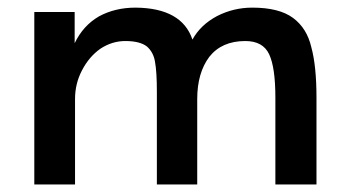

<svg xmlns="http://www.w3.org/2000/svg" viewBox="-20 -491 929 511"><path d="M71.3 -459Q97.7 -459 178.7 -459Q178.7 -438.5 178.7 -376Q201.2 -422.9 243.2 -447.3Q286.1 -470.7 340.8 -470.7Q463.9 -469.7 492.2 -385.7Q513.7 -424.8 557.6 -448.2Q601.6 -470.7 651.4 -470.7Q722.7 -470.7 759.8 -443.4Q796.9 -416 808.6 -365.2Q822.3 -315.4 822.3 -230.5Q822.3 -153.3 822.3 0Q794.9 0 712.9 0Q712.9 -57.6 712.9 -231.4Q712.9 -311.5 696.3 -346.7Q679.7 -381.8 632.8 -381.8Q570.3 -381.8 537.1 -339.8Q504.9 -296.9 504.9 -227.5Q504.9 -152.3 504.9 0Q477.5 0 397.5 0Q397.5 -61.5 397.5 -247.1Q397.5 -299.8 392.6 -326.2Q388.7 -351.6 371.1 -367.2Q352.5 -381.8 313.5 -381.8Q278.3 -381.8 247.1 -361.3Q216.8 -339.8 198.2 -303.7Q179.7 -268.6 179.7 -227.5Q179.7 -152.3 179.7 0Q152.3 0 71.3 0Q71.3 -115.2 71.3 -459Z"/></svg>

Font: Alata=Ham
Style: Regular
Weight: 400
Designer: Spyros Zevelakis, Eben Sorkin
Version: Version 1.004